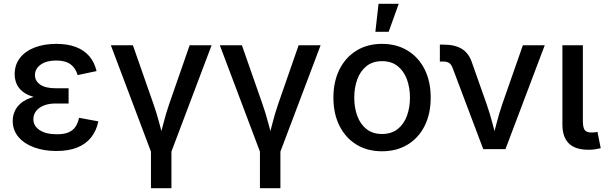

<svg xmlns="http://www.w3.org/2000/svg" viewBox="-20 -779 3169 1003"><path d="M274.4 9.8Q209.5 9.8 157.7 -9.3Q106 -28.3 76.2 -63.7Q46.4 -99.1 46.4 -147.5Q46.4 -173.3 56.9 -197.8Q67.4 -222.2 91.3 -241.7Q115.2 -261.2 155.5 -272.7Q195.8 -284.2 254.9 -284.2H338.4V-238.3H270.5Q234.9 -238.3 208.7 -227.8Q182.6 -217.3 168.5 -198.7Q154.3 -180.2 154.3 -156.2Q154.3 -121.1 187 -99.4Q219.7 -77.6 277.3 -77.6Q314.5 -77.6 337.6 -87.4Q360.8 -97.2 373.8 -116.2Q386.7 -135.3 393.1 -163.6L493.7 -145Q483.9 -96.7 456.5 -61.8Q429.2 -26.9 383.8 -8.5Q338.4 9.8 274.4 9.8ZM255.9 -261.2Q198.2 -261.2 159.7 -271.7Q121.1 -282.2 98.4 -300.5Q75.7 -318.8 66.2 -342.3Q56.6 -365.7 56.6 -390.6Q56.6 -440.9 84.5 -476.6Q112.3 -512.2 161.4 -531Q210.4 -549.8 273.9 -549.8Q334 -549.8 377 -533.2Q419.9 -516.6 446.8 -485.1Q473.6 -453.6 484.4 -407.7L385.3 -386.7Q376 -422.4 349.1 -442.6Q322.3 -462.9 273.4 -462.9Q222.7 -462.9 192.6 -441.4Q162.6 -419.9 162.6 -386.2Q162.6 -356 190.2 -336.9Q217.8 -317.9 271.5 -317.9H338.4V-261.2Z M770.5 18.1 559.1 -542.5H674.3L781.7 -235.4Q799.3 -185.5 812.3 -135.3Q825.2 -85 838.9 -35.6H807.6Q821.3 -85 834 -135.3Q846.7 -185.5 863.8 -235.4L970.7 -542.5H1085.4L873.5 18.1ZM768.6 204.1V-3.9H875.5V204.1Z M1339.8 18.1 1128.4 -542.5H1243.7L1351.1 -235.4Q1368.7 -185.5 1381.6 -135.3Q1394.5 -85 1408.2 -35.6H1377Q1390.6 -85 1403.3 -135.3Q1416 -185.5 1433.1 -235.4L1540 -542.5H1654.8L1442.9 18.1ZM1337.9 204.1V-3.9H1444.8V204.1Z M1975.6 11.2Q1898.9 11.2 1842 -23.7Q1785.2 -58.6 1753.4 -121.8Q1721.7 -185.1 1721.7 -268.6Q1721.7 -353 1753.4 -416.3Q1785.2 -479.5 1842 -514.6Q1898.9 -549.8 1975.6 -549.8Q2052.2 -549.8 2109.6 -514.6Q2167 -479.5 2198.5 -416.3Q2230 -353 2230 -268.6Q2230 -185.1 2198.5 -121.8Q2167 -58.6 2109.6 -23.7Q2052.2 11.2 1975.6 11.2ZM1975.6 -79.1Q2024.9 -79.1 2057.4 -104.7Q2089.8 -130.4 2105.7 -173.6Q2121.6 -216.8 2121.6 -268.6Q2121.6 -321.3 2105.7 -364.5Q2089.8 -407.7 2057.4 -433.6Q2024.9 -459.5 1975.6 -459.5Q1926.8 -459.5 1894.5 -433.6Q1862.3 -407.7 1846.4 -364.5Q1830.6 -321.3 1830.6 -268.6Q1830.6 -216.8 1846.4 -173.6Q1862.3 -130.4 1894.5 -104.7Q1926.8 -79.1 1975.6 -79.1ZM1940.9 -612.8 1957.5 -759.3H2063L2010.3 -612.8Z M2504.4 0 2344.7 -423.3Q2337.9 -442.4 2326.4 -450Q2314.9 -457.5 2294.4 -457.5H2277.8V-545.9H2296.9Q2355.5 -545.9 2391.8 -524.2Q2428.2 -502.4 2444.8 -454.1L2522 -235.4Q2539.6 -185.1 2552.5 -135Q2565.4 -85 2579.1 -35.6H2547.9Q2561.5 -85 2574.2 -135.3Q2586.9 -185.5 2604 -235.4L2711.4 -542.5H2825.7L2620.6 0Z M3054.7 3.4Q2984.9 3.4 2951.4 -30Q2918 -63.5 2918 -127.4V-542.5H3024.9V-147.5Q3024.9 -114.3 3033.9 -100.6Q3043 -86.9 3069.3 -86.9Q3081.5 -86.9 3088.4 -87.6Q3095.2 -88.4 3101.1 -90.3L3118.2 -4.9Q3106.9 -2 3090.1 0.7Q3073.2 3.4 3054.7 3.4Z"/></svg>

Font: Inter 16pt Medium
Style: Regular
Weight: 500
Version: Version 4.001;git-66647c0bb